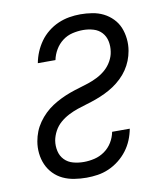

<svg xmlns="http://www.w3.org/2000/svg" viewBox="-84 -813 768 890"><g transform="rotate(-10 300.0 -367.5)"><path d="M252 8Q223 8 194.5 3.5Q166 -1 141.5 -12.5Q117 -24 98 -43.5Q79 -63 68 -88Q57 -113 54 -141.5Q51 -170 56 -198Q60 -221 68.5 -242.5Q77 -264 91 -284Q105 -304 122.5 -321Q140 -338 160 -351Q180 -364 201.5 -374.5Q223 -385 245 -393Q267 -401 289.5 -407.5Q312 -414 334.5 -421.5Q357 -429 378.5 -440Q400 -451 418 -467Q436 -483 448 -504.5Q460 -526 463 -548Q467 -573 462 -597Q457 -621 441.5 -638Q426 -655 402.5 -662Q379 -669 354 -669Q329 -669 303.5 -663Q278 -657 257 -641Q236 -625 222.5 -602Q209 -579 204 -554H121Q126 -581 136.5 -606Q147 -631 163 -653.5Q179 -676 201.5 -694Q224 -712 249.5 -723Q275 -734 301.5 -738.5Q328 -743 354 -743Q382 -743 410 -738.5Q438 -734 462 -722Q486 -710 505 -690.5Q524 -671 534 -646.5Q544 -622 547 -593.5Q550 -565 545 -537Q541 -514 532.5 -492.5Q524 -471 510.5 -451Q497 -431 479 -414Q461 -397 441.5 -384Q422 -371 400 -360.5Q378 -350 356 -342Q334 -334 311.5 -327.5Q289 -321 267 -313.5Q245 -306 223.5 -295Q202 -284 183.5 -268Q165 -252 153.5 -230.5Q142 -209 138 -187Q134 -162 139.5 -137.5Q145 -113 161.5 -96Q178 -79 202 -72.5Q226 -66 252 -66Q277 -66 302.5 -72Q328 -78 350 -93.5Q372 -109 386 -132Q400 -155 405 -181H488Q483 -154 472.5 -128.5Q462 -103 445 -80.5Q428 -58 405 -40Q382 -22 356.5 -11Q331 0 304.5 4Q278 8 252 8Z"/></g></svg>

Font: Iosevka Curly Extended Oblique
Style: Regular
Weight: 400
Width: 7
Italic angle: -9°
Monospace: yes
Designer: Belleve Invis
Foundry: Belleve Invis
Version: Version 11.1.0; ttfautohint (v1.8.3)